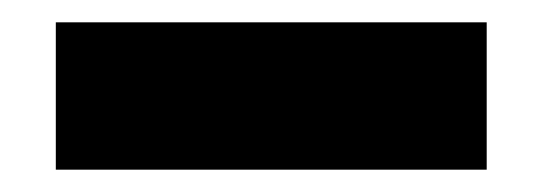

<svg xmlns="http://www.w3.org/2000/svg" viewBox="-20 -440 486 172"><path d="M30 -288V-420H416V-288Z"/></svg>

Font: Big Shoulders Display Thin Black
Style: Regular
Weight: 900
Version: Version 2.002